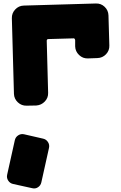

<svg xmlns="http://www.w3.org/2000/svg" viewBox="-20 -664 693 1101"><path d="M48 -559Q47 -588 67 -609.5Q87 -631 116 -632L530 -644Q559 -645 580 -625Q601 -605 602 -576L607 -403Q608 -374 588 -353Q568 -332 539 -331L484 -329Q455 -328 433.5 -348.5Q412 -369 411 -398V-434Q410 -439 407.5 -442Q405 -445 400 -444L258 -440Q248 -440 248 -430L256 -132Q257 -103 237 -82Q217 -61 188 -59L133 -58Q104 -57 82.5 -77Q61 -97 60 -126ZM217 382Q213 400 197.5 410Q182 420 164 415L55 391Q37 387 27 371.5Q17 356 21 338L65 140Q69 122 84.5 112Q100 102 118 106L227 131Q245 135 255 150.5Q265 166 261 184Z"/></svg>

Font: d puntillas B to tiptoe
Style: Regular
Weight: 400
Designer: deFharo
Foundry: deFharo.com
Version: Version 1.001 2012